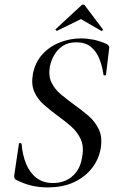

<svg xmlns="http://www.w3.org/2000/svg" viewBox="-20 -803 505 835"><path d="M186 12Q152 12 118.5 4.5Q85 -3 48 -22Q44 -25 42.5 -29.5Q41 -34 42 -41L62 -176Q62 -181 67.5 -181Q73 -181 74 -176Q78 -128 94 -89.5Q110 -51 139 -29Q168 -7 211 -7Q241 -7 267 -18.5Q293 -30 312 -55Q331 -80 337 -119Q346 -164 331.5 -196.5Q317 -229 289 -253.5Q261 -278 230 -300Q199 -323 171.5 -347Q144 -371 129.5 -403Q115 -435 123 -481Q133 -533 165 -567.5Q197 -602 241.5 -619Q286 -636 332 -636Q358 -636 386 -630.5Q414 -625 443 -612Q456 -605 455 -595L441 -478Q441 -475 435.5 -475Q430 -475 430 -478Q425 -515 412 -547.5Q399 -580 375 -599.5Q351 -619 312 -619Q276 -619 252.5 -603Q229 -587 215.5 -563Q202 -539 197 -514Q190 -473 204 -444Q218 -415 245 -392.5Q272 -370 302 -348Q335 -325 364.5 -299.5Q394 -274 410 -240Q426 -206 418 -158Q410 -111 380.5 -72.5Q351 -34 302.5 -11Q254 12 186 12ZM228 -669Q227 -668 223.5 -671Q220 -674 222 -676L332 -778Q336 -783 341.5 -783Q347 -783 350 -778L427 -676Q429 -674 425.5 -670.5Q422 -667 420 -669L332 -720Z"/></svg>

Font: Cormorant Medium
Style: Italic
Weight: 500
Italic angle: -10°
Designer: Christian Thalmann (Catharsis Fonts)
Foundry: Catharsis Fonts
Version: Version 4.000